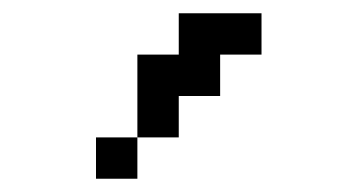

<svg xmlns="http://www.w3.org/2000/svg" viewBox="-20 -645 540 290"><path d="M375 -562.5V-625H250V-562.5H187.5Q187.5 -562.5 187.5 -437.5H125V-375H187.5V-437.5H250V-500H312.5V-562.5Z"/></svg>

Font: UnifontExMono
Style: Regular
Weight: 500
Version: Version 15.0.06